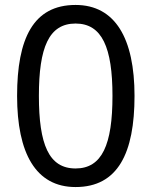

<svg xmlns="http://www.w3.org/2000/svg" viewBox="-20 -745 612 775"><path d="M523 -358C523 -590 445 -725 285 -725C114 -725 49 -589 49 -358C49 -127 124 10 285 10C456 10 523 -127 523 -358ZM137 -358C137 -553 177 -650 285 -650C392 -650 434 -553 434 -358C434 -161 392 -65 285 -65C177 -65 137 -162 137 -358Z"/></svg>

Font: Noto Sans Cypriot
Style: Regular
Weight: 400
Designer: Monotype Design Team
Foundry: Monotype Imaging Inc.
Version: Version 2.002